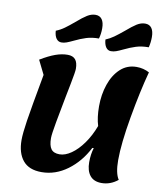

<svg xmlns="http://www.w3.org/2000/svg" viewBox="-106 -1087 1019 1199"><g transform="rotate(10 403.0 -488.0)"><path d="M522 -89Q522 -140 535 -180H526Q479 -88 403 -32Q327 24 239 24Q159 24 120.5 -23Q82 -70 82 -152Q82 -194 94.5 -276Q107 -358 147 -576L103 -665Q156 -697 196.5 -711.5Q237 -726 274 -726Q307 -726 323 -707Q339 -688 339 -648Q339 -630 324 -553.5Q309 -477 306 -462Q290 -380 275.5 -300Q261 -220 261 -196Q261 -149 277 -127Q293 -105 331 -105Q366 -105 405 -132Q444 -159 479 -208Q514 -257 538 -321Q522 -372 522 -444Q522 -518 544 -582.5Q566 -647 608.5 -686.5Q651 -726 711 -726Q755 -726 792 -706Q758 -580 728 -409Q698 -238 698 -133Q698 -50 723 -12Q676 26 620 26Q571 26 546.5 -4.5Q522 -35 522 -89ZM174 -861Q202 -872 227 -890Q252 -908 285 -936Q324 -970 350 -986Q376 -1002 402 -1002Q429 -1002 443 -982.5Q457 -963 457 -926Q457 -890 448 -860Q404 -860 369 -849Q334 -838 295 -819Q270 -807 253.5 -801Q237 -795 221 -795Q201 -795 188.5 -812Q176 -829 174 -861ZM489 -861Q516 -872 540.5 -889.5Q565 -907 600 -936Q638 -969 664 -985.5Q690 -1002 717 -1002Q744 -1002 758 -982.5Q772 -963 772 -926Q772 -892 764 -860Q719 -860 684 -849Q649 -838 610 -819Q583 -806 567 -800.5Q551 -795 535 -795Q515 -795 503 -812.5Q491 -830 489 -861Z"/></g></svg>

Font: Lemonada SemiBold
Style: Regular
Weight: 600
Designer: Mohamed Gaber (Arabic) Eduardo Tunni (Latin)
Foundry: Kief Type Foundry
Version: Version 3.006